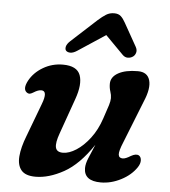

<svg xmlns="http://www.w3.org/2000/svg" viewBox="-52 -758 724 818"><g transform="rotate(5 310.0 -349.5)"><path d="M561.5 -116.5Q570.5 -110.5 571 -96.5Q571.5 -82.5 561 -66.5Q537.5 -31.5 495 -9.8Q452.5 12 409 12Q337 12 337 -43Q337 -62 347.5 -86.8Q358 -111.5 372.5 -146Q314 -58.5 250.2 -23.2Q186.5 12 130 12Q86.5 12 68.8 -9.5Q51 -31 54 -69Q57 -107 76.5 -157L129.5 -298Q152.5 -357 122.5 -357Q109 -357 91 -345.5Q82.5 -340 75.8 -338.5Q69 -337 61.5 -342.5Q43.5 -356.5 62.5 -392.5Q82 -428.5 120.5 -451.2Q159 -474 205 -474Q265.5 -474 279.5 -435.8Q293.5 -397.5 270 -332L216.5 -181Q201.5 -139.5 206 -119.8Q210.5 -100 237.5 -100Q263.5 -100 294 -119.5Q324.5 -139 352 -175Q379.5 -211 396 -260.5Q410 -301.5 415.5 -319.2Q421 -337 421 -349.5Q421 -363 416 -377.8Q411 -392.5 411 -410Q411 -439.5 442 -456.8Q473 -474 525.5 -474Q566.5 -474 576.5 -440Q586.5 -406 562 -348.5L490 -167Q473.5 -127.5 475.2 -112.8Q477 -98 493.5 -98Q505.5 -98 527 -111.5Q549 -124 561.5 -116.5ZM259.5 -537.5Q244 -527.5 231.8 -527.5Q219.5 -527.5 213 -534.5Q208 -540.5 210.5 -551.8Q213 -563 227 -576L335.5 -675.5Q354 -692 369.2 -701.5Q384.5 -711 403.5 -711Q422 -711 432.2 -701.5Q442.5 -692 451.5 -675.5L507.5 -576Q514.5 -563 511.2 -551.8Q508 -540.5 499.5 -534.5Q489.5 -527.5 477.2 -527.5Q465 -527.5 455 -537.5L378 -615.5Z"/></g></svg>

Font: Fraunces 9pt S100 SemiBold
Style: Italic
Weight: 600
Italic angle: -16°
Version: Version 1.000; ttfautohint (v1.8.3)